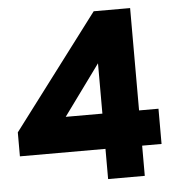

<svg xmlns="http://www.w3.org/2000/svg" viewBox="-51 -749 759 798"><g transform="rotate(-5 328.5 -350.0)"><path d="M368 0V-126H11V-226L369 -700H521V-273H602V-126H521V0ZM215 -273H368V-483Z"/></g></svg>

Font: Overpass Black
Style: Regular
Weight: 900
Designer: Delve Withrington, Dave Bailey, Thomas Jockin
Foundry: Delve Fonts LLC
Version: Version 4.000; ttfautohint (v1.8.3)